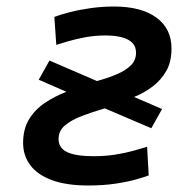

<svg xmlns="http://www.w3.org/2000/svg" viewBox="-20 -556 600 590"><path d="M251 14Q184 14 139.5 -2.5Q95 -19 73 -48.5Q51 -78 51 -117Q51 -159 69 -189Q87 -219 117.5 -239.5Q148 -260 184 -274L99 -311L132 -370L278 -307Q314 -317 340.5 -328.5Q367 -340 382.5 -355.5Q398 -371 398 -394Q398 -413 386.5 -424.5Q375 -436 354 -441.5Q333 -447 304 -447Q271 -447 242 -441.5Q213 -436 190.5 -429.5Q168 -423 153 -418L147 -504Q165 -511 194 -518.5Q223 -526 258.5 -531Q294 -536 330 -536Q414 -536 460.5 -502Q507 -468 507 -407Q507 -366 491 -338Q475 -310 449.5 -290.5Q424 -271 392 -258L478 -221L445 -162L302 -223Q264 -212 231.5 -199.5Q199 -187 179.5 -170.5Q160 -154 160 -129Q160 -101 186.5 -88.5Q213 -76 268 -76Q304 -76 335 -81Q366 -86 391 -93Q416 -100 432 -105L437 -17Q424 -12 397.5 -4.5Q371 3 334 8.5Q297 14 251 14Z"/></svg>

Font: Ubuntu Sans Mono Medium
Style: Italic
Weight: 500
Italic angle: -13.5°
Monospace: yes
Designer: Dalton Maag Ltd
Foundry: Dalton Maag Ltd
Version: Version 1.006